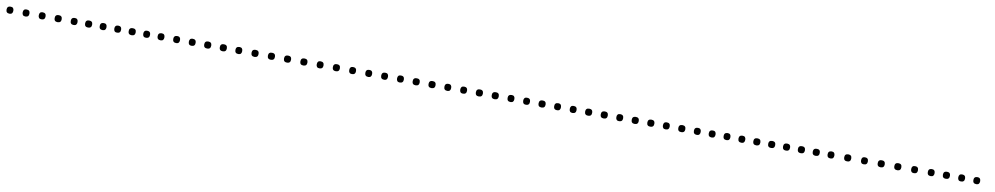

<svg xmlns="http://www.w3.org/2000/svg" viewBox="4 -640 3892 751"><g transform="rotate(10 1950.0 -264.0)"><path d="M14 -250Q0 -250 0 -264Q0 -278 14 -278Q27 -278 27 -264Q27 -250 14 -250ZM77 -250Q64 -250 64 -264Q64 -278 77 -278Q91 -278 91 -264Q91 -250 77 -250ZM141 -250Q128 -250 128 -264Q128 -278 141 -278Q155 -278 155 -264Q155 -250 141 -250ZM205 -250Q191 -250 191 -264Q191 -278 205 -278Q219 -278 219 -264Q219 -250 205 -250Z M269 -250Q255 -250 255 -264Q255 -278 269 -278Q282 -278 282 -264Q282 -250 269 -250ZM326 -250Q312 -250 312 -264Q312 -278 326 -278Q340 -278 340 -264Q340 -250 326 -250ZM384 -250Q370 -250 370 -264Q370 -278 384 -278Q397 -278 397 -264Q397 -250 384 -250ZM441 -250Q428 -250 428 -264Q428 -278 441 -278Q455 -278 455 -264Q455 -250 441 -250ZM499 -250Q485 -250 485 -264Q485 -278 499 -278Q513 -278 513 -264Q513 -250 499 -250ZM556 -250Q543 -250 543 -264Q543 -278 556 -278Q570 -278 570 -264Q570 -250 556 -250Z M614 -250Q600 -250 600 -264Q600 -278 614 -278Q627 -278 627 -264Q627 -250 614 -250ZM676 -250Q662 -250 662 -264Q662 -278 676 -278Q689 -278 689 -264Q689 -250 676 -250ZM737 -250Q724 -250 724 -264Q724 -278 737 -278Q751 -278 751 -264Q751 -250 737 -250ZM799 -250Q785 -250 785 -264Q785 -278 799 -278Q813 -278 813 -264Q813 -250 799 -250ZM861 -250Q847 -250 847 -264Q847 -278 861 -278Q875 -278 875 -264Q875 -250 861 -250Z M923 -250Q909 -250 909 -264Q909 -278 923 -278Q936 -278 936 -264Q936 -250 923 -250ZM987 -250Q973 -250 973 -264Q973 -278 987 -278Q1001 -278 1001 -264Q1001 -250 987 -250ZM1052 -250Q1038 -250 1038 -264Q1038 -278 1052 -278Q1066 -278 1066 -264Q1066 -250 1052 -250ZM1116 -250Q1102 -250 1102 -264Q1102 -278 1116 -278Q1130 -278 1130 -264Q1130 -250 1116 -250ZM1181 -250Q1167 -250 1167 -264Q1167 -278 1181 -278Q1195 -278 1195 -264Q1195 -250 1181 -250ZM1245 -250Q1232 -250 1232 -264Q1232 -278 1245 -278Q1259 -278 1259 -264Q1259 -250 1245 -250ZM1310 -250Q1296 -250 1296 -264Q1296 -278 1310 -278Q1324 -278 1324 -264Q1324 -250 1310 -250ZM1374 -250Q1361 -250 1361 -264Q1361 -278 1374 -278Q1388 -278 1388 -264Q1388 -250 1374 -250Z M1439 -250Q1425 -250 1425 -264Q1425 -278 1439 -278Q1452 -278 1452 -264Q1452 -250 1439 -250ZM1502 -250Q1488 -250 1488 -264Q1488 -278 1502 -278Q1515 -278 1515 -264Q1515 -250 1502 -250ZM1564 -250Q1551 -250 1551 -264Q1551 -278 1564 -278Q1578 -278 1578 -264Q1578 -250 1564 -250ZM1627 -250Q1613 -250 1613 -264Q1613 -278 1627 -278Q1641 -278 1641 -264Q1641 -250 1627 -250ZM1690 -250Q1676 -250 1676 -264Q1676 -278 1690 -278Q1704 -278 1704 -264Q1704 -250 1690 -250ZM1753 -250Q1739 -250 1739 -264Q1739 -278 1753 -278Q1766 -278 1766 -264Q1766 -250 1753 -250ZM1815 -250Q1802 -250 1802 -264Q1802 -278 1815 -278Q1829 -278 1829 -264Q1829 -250 1815 -250ZM1878 -250Q1864 -250 1864 -264Q1864 -278 1878 -278Q1892 -278 1892 -264Q1892 -250 1878 -250ZM1941 -250Q1927 -250 1927 -264Q1927 -278 1941 -278Q1955 -278 1955 -264Q1955 -250 1941 -250Z M2004 -250Q1990 -250 1990 -264Q1990 -278 2004 -278Q2017 -278 2017 -264Q2017 -250 2004 -250ZM2065 -250Q2052 -250 2052 -264Q2052 -278 2065 -278Q2079 -278 2079 -264Q2079 -250 2065 -250ZM2127 -250Q2113 -250 2113 -264Q2113 -278 2127 -278Q2141 -278 2141 -264Q2141 -250 2127 -250ZM2189 -250Q2175 -250 2175 -264Q2175 -278 2189 -278Q2202 -278 2202 -264Q2202 -250 2189 -250ZM2250 -250Q2237 -250 2237 -264Q2237 -278 2250 -278Q2264 -278 2264 -264Q2264 -250 2250 -250ZM2312 -250Q2298 -250 2298 -264Q2298 -278 2312 -278Q2326 -278 2326 -264Q2326 -250 2312 -250ZM2374 -250Q2360 -250 2360 -264Q2360 -278 2374 -278Q2388 -278 2388 -264Q2388 -250 2374 -250ZM2435 -250Q2422 -250 2422 -264Q2422 -278 2435 -278Q2449 -278 2449 -264Q2449 -250 2435 -250ZM2497 -250Q2483 -250 2483 -264Q2483 -278 2497 -278Q2511 -278 2511 -264Q2511 -250 2497 -250ZM2559 -250Q2545 -250 2545 -264Q2545 -278 2559 -278Q2573 -278 2573 -264Q2573 -250 2559 -250ZM2620 -250Q2607 -250 2607 -264Q2607 -278 2620 -278Q2634 -278 2634 -264Q2634 -250 2620 -250ZM2682 -250Q2668 -250 2668 -264Q2668 -278 2682 -278Q2696 -278 2696 -264Q2696 -250 2682 -250Z M2744 -250Q2730 -250 2730 -264Q2730 -278 2744 -278Q2757 -278 2757 -264Q2757 -250 2744 -250ZM2803 -250Q2789 -250 2789 -264Q2789 -278 2803 -278Q2816 -278 2816 -264Q2816 -250 2803 -250ZM2862 -250Q2848 -250 2848 -264Q2848 -278 2862 -278Q2875 -278 2875 -264Q2875 -250 2862 -250ZM2921 -250Q2907 -250 2907 -264Q2907 -278 2921 -278Q2934 -278 2934 -264Q2934 -250 2921 -250ZM2980 -250Q2966 -250 2966 -264Q2966 -278 2980 -278Q2994 -278 2994 -264Q2994 -250 2980 -250ZM3039 -250Q3025 -250 3025 -264Q3025 -278 3039 -278Q3053 -278 3053 -264Q3053 -250 3039 -250ZM3098 -250Q3084 -250 3084 -264Q3084 -278 3098 -278Q3112 -278 3112 -264Q3112 -250 3098 -250ZM3157 -250Q3143 -250 3143 -264Q3143 -278 3157 -278Q3171 -278 3171 -264Q3171 -250 3157 -250ZM3216 -250Q3202 -250 3202 -264Q3202 -278 3216 -278Q3230 -278 3230 -264Q3230 -250 3216 -250Z M3275 -250Q3261 -250 3261 -264Q3261 -278 3275 -278Q3288 -278 3288 -264Q3288 -250 3275 -250ZM3341 -250Q3327 -250 3327 -264Q3327 -278 3341 -278Q3355 -278 3355 -264Q3355 -250 3341 -250ZM3407 -250Q3394 -250 3394 -264Q3394 -278 3407 -278Q3421 -278 3421 -264Q3421 -250 3407 -250ZM3474 -250Q3460 -250 3460 -264Q3460 -278 3474 -278Q3488 -278 3488 -264Q3488 -250 3474 -250ZM3540 -250Q3526 -250 3526 -264Q3526 -278 3540 -278Q3554 -278 3554 -264Q3554 -250 3540 -250ZM3606 -250Q3593 -250 3593 -264Q3593 -278 3606 -278Q3620 -278 3620 -264Q3620 -250 3606 -250Z M3673 -250Q3659 -250 3659 -264Q3659 -278 3673 -278Q3686 -278 3686 -264Q3686 -250 3673 -250ZM3733 -250Q3719 -250 3719 -264Q3719 -278 3733 -278Q3747 -278 3747 -264Q3747 -250 3733 -250ZM3793 -250Q3780 -250 3780 -264Q3780 -278 3793 -278Q3807 -278 3807 -264Q3807 -250 3793 -250ZM3854 -250Q3840 -250 3840 -264Q3840 -278 3854 -278Q3867 -278 3867 -264Q3867 -250 3854 -250Z"/></g></svg>

Font: FRB American Cursive Just Xheight
Style: Italic
Weight: 400
Italic angle: -25°
Version: Version 2.0;Modular Font Editor K font №1